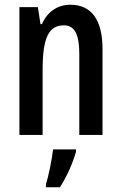

<svg xmlns="http://www.w3.org/2000/svg" viewBox="-20 -570 513 811"><path d="M277 -550C224 -550 180 -521 157 -468H151L140 -540H62V0H160V-274C160 -409 185 -463 250 -463C297 -463 315 -422 315 -340V0H413V-363C413 -488 365 -550 277 -550ZM301 71V61H204C200 101 185 174 174 209V221H233C260 180 287 121 301 71Z"/></svg>

Font: Noto Sans Bengali ExtraCondensed Medium
Style: Regular
Weight: 500
Width: 2
Designer: Joana Ranito - Universal Thirst; Jelle Bosma - Monotype Design Team
Foundry: Universal Thirst ehf.
Version: Version 3.000